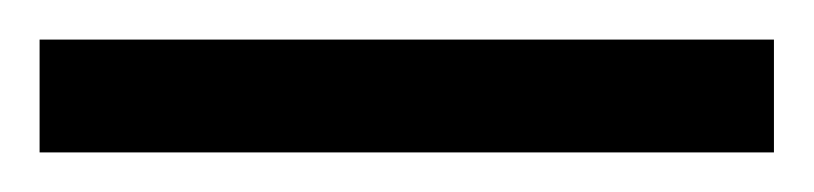

<svg xmlns="http://www.w3.org/2000/svg" viewBox="-20 41 411 97"><path d="M0 118V61H371V118Z"/></svg>

Font: Myanglish
Style: Regular
Weight: 400
Designer: KyawKyaw ( MaYenGone)
Foundry: TattooFont3D
Version: Version 1.003 December 13, 2014